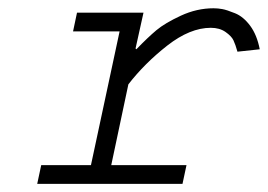

<svg xmlns="http://www.w3.org/2000/svg" viewBox="-20 -451 657 471"><path d="M168.9 -419.9H332L312.5 -332L314.5 -330.1Q342.8 -359.4 363.8 -377Q384.8 -394.5 423.8 -412.6Q462.9 -430.7 503.9 -430.7Q514.6 -430.7 525.4 -428.7Q536.1 -426.8 556.6 -418.5Q577.1 -410.2 593.8 -387.7Q610.4 -365.2 617.2 -330.1L562.5 -324.2Q557.6 -341.8 552.7 -352.1Q547.9 -362.3 533.2 -372.6Q518.6 -382.8 497.1 -382.8Q446.3 -382.8 390.6 -339.4Q335 -295.9 294.9 -244.1L252.9 -45.9H437.5L427.7 0H71.3L81.1 -45.9H203.1L273.4 -374H159.2Z"/></svg>

Font: Thabit-Oblique
Style: Oblique
Weight: 500
Designer: Regenerated by Nadim Shaikli
Foundry: MAK Alagha
Version: 0.01